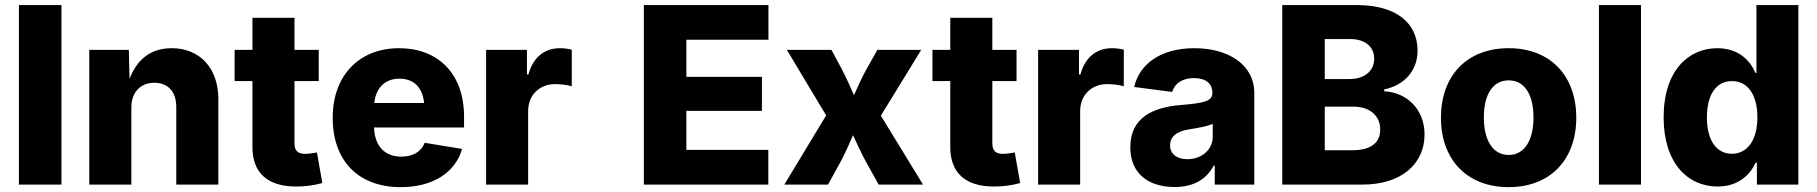

<svg xmlns="http://www.w3.org/2000/svg" viewBox="-20 -748 7364 778"><path d="M229 -727.5H56.6V0H229Z M512.2 -311.5C512.2 -375 549.8 -412.6 605.5 -412.6C661.1 -412.6 694.3 -376 694.3 -314.5V0H864.7V-347.7C864.7 -471.2 790 -552.7 675.8 -552.7C587.4 -552.7 533.7 -503.9 504.9 -428.2L502 -545.9H341.8V0H512.2Z M1271.5 -545.9H1173.3V-675.8H1002.9V-545.9H930.7V-419.4H1002.9V-151.9C1002.9 -47.9 1064 7.8 1179.7 7.8C1211.9 7.8 1248 4.4 1286.1 -6.3L1264.2 -130.4C1254.9 -127.9 1228.5 -124.5 1216.8 -124.5C1186 -124.5 1173.3 -138.2 1173.3 -167V-419.4H1271.5Z M1603.5 10.3C1735.8 10.3 1825.2 -49.8 1852.5 -144.5L1700.7 -169.4C1687 -132.8 1652.3 -113.3 1606.4 -113.3C1542 -113.3 1498.5 -152.3 1495.6 -231.4H1860.4V-274.4C1860.4 -454.6 1750.5 -552.7 1597.2 -552.7C1433.1 -552.7 1328.1 -439.5 1328.1 -271C1328.1 -96.2 1432.1 10.3 1603.5 10.3ZM1496.6 -330.6C1502.9 -390.6 1538.6 -429.2 1598.6 -429.2C1658.2 -429.2 1691.9 -392.6 1698.7 -330.6Z M1949.7 0H2120.1V-297.9C2120.1 -363.3 2166.5 -407.2 2229.5 -407.2C2250 -407.2 2280.8 -403.8 2296.9 -398.4V-546.9C2282.7 -550.3 2264.6 -552.7 2248.5 -552.7C2188.5 -552.7 2140.6 -518.1 2121.1 -446.3H2115.2V-545.9H1949.7Z M2588.9 0H3093.3V-140.6H2761.2V-298.8H3067.4V-436.5H2761.2V-586.9H3093.8V-727.5H2588.9Z M3158.2 0H3335.4L3387.2 -94.7C3405.8 -129.4 3421.4 -165 3436.5 -200.2C3452.6 -165 3469.2 -129.4 3487.8 -94.7L3540.5 0H3720.2L3549.3 -279.3L3712.9 -545.9H3535.2L3491.2 -467.8C3472.2 -433.6 3456.1 -397.5 3440.4 -362.3C3424.8 -397.5 3409.2 -433.1 3391.1 -467.8L3349.1 -545.9H3168.5L3327.6 -280.3Z M4099.1 -545.9H4001V-675.8H3830.6V-545.9H3758.3V-419.4H3830.6V-151.9C3830.6 -47.9 3891.6 7.8 4007.3 7.8C4039.6 7.8 4075.7 4.4 4113.8 -6.3L4091.8 -130.4C4082.5 -127.9 4056.2 -124.5 4044.4 -124.5C4013.7 -124.5 4001 -138.2 4001 -167V-419.4H4099.1Z M4186.5 0H4356.9V-297.9C4356.9 -363.3 4403.3 -407.2 4466.3 -407.2C4486.8 -407.2 4517.6 -403.8 4533.7 -398.4V-546.9C4519.5 -550.3 4501.5 -552.7 4485.4 -552.7C4425.3 -552.7 4377.4 -518.1 4357.9 -446.3H4352.1V-545.9H4186.5Z M4739.7 9.8C4815.4 9.8 4868.2 -20.5 4897.9 -76.7H4902.3V0H5062.5V-370.6C5062.5 -487.8 4955.6 -552.7 4819.8 -552.7C4683.1 -552.7 4597.2 -488.8 4575.7 -395.5L4730 -375.5C4739.3 -409.7 4771 -431.6 4818.4 -431.6C4864.7 -431.6 4892.6 -410.2 4892.6 -372.6V-370.6C4892.6 -336.9 4855.5 -330.1 4763.2 -322.3C4652.8 -313 4560.1 -272.5 4560.1 -151.4C4560.1 -43.5 4634.8 9.8 4739.7 9.8ZM4791.5 -103C4750.5 -103 4721.2 -122.6 4721.2 -159.2C4721.2 -195.3 4749.5 -216.8 4799.8 -224.1C4831.5 -229 4874.5 -236.3 4894 -246.6V-194.3C4894 -140.6 4848.6 -103 4791.5 -103Z M5175.8 0H5500C5661.1 0 5752.4 -85.9 5752.4 -203.1C5752.4 -308.6 5676.3 -374.5 5588.9 -377.9V-385.7C5668 -401.9 5724.1 -459.5 5724.1 -543C5724.1 -652.8 5640.1 -727.5 5477.5 -727.5H5175.8ZM5348.1 -139.2V-315.9H5462.9C5530.8 -315.9 5572.8 -279.3 5572.8 -222.7C5572.8 -170.9 5536.6 -139.2 5459.5 -139.2ZM5348.1 -427.7V-589.8H5451.2C5510.7 -589.8 5548.3 -559.1 5548.3 -510.3C5548.3 -458 5506.3 -427.7 5448.2 -427.7Z M6093.3 10.3C6263.7 10.3 6367.2 -103 6367.2 -271C6367.2 -439.5 6263.7 -552.7 6093.3 -552.7C5922.4 -552.7 5818.8 -439.5 5818.8 -271C5818.8 -103 5922.4 10.3 6093.3 10.3ZM6093.3 -120.1C6027.8 -120.1 5992.7 -181.2 5992.7 -272C5992.7 -363.3 6027.8 -422.4 6093.3 -422.4C6158.7 -422.4 6193.8 -363.3 6193.8 -272C6193.8 -181.2 6158.7 -120.1 6093.3 -120.1Z M6629.4 -727.5H6459V0H6629.4Z M6939.9 7.8C7022.9 7.8 7071.8 -39.1 7093.3 -88.4H7099.1V0H7267.1V-727.5H7097.2V-452.1H7093.3C7072.8 -501.5 7025.9 -552.7 6938.5 -552.7C6823.7 -552.7 6721.2 -463.9 6721.2 -272.5C6721.2 -87.4 6818.4 7.8 6939.9 7.8ZM6998 -125C6932.1 -125 6896.5 -183.6 6896.5 -272.5C6896.5 -361.3 6932.1 -419.4 6998 -419.4C7063 -419.4 7101.1 -362.8 7101.1 -272.5C7101.1 -183.1 7062.5 -125 6998 -125Z"/></svg>

Font: Inter ExtraBold
Style: Regular
Weight: 800
Designer: Rasmus Andersson
Foundry: rsms
Version: Version 4.001;git-9221beed3